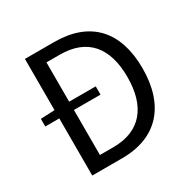

<svg xmlns="http://www.w3.org/2000/svg" viewBox="-163 -889 1038 1045"><g transform="rotate(-30 356.0 -366.5)"><path d="M217 -76V-359H384V-411H217V-658H301C473 -658 559 -555 559 -369C559 -184 473 -76 301 -76ZM125 -733V-411L37 -407V-359H125V0H313C534 0 654 -137 654 -369C654 -602 534 -733 308 -733Z"/></g></svg>

Font: Source Han Sans KR Regular
Style: Regular
Weight: 400
Designer: Ryoko NISHIZUKA (kana & ideographs); Paul D. Hunt (Latin, Greek & Cyrillic); Wenlong ZHANG (bopomofo); Sandoll Communica
Foundry: Adobe Systems Incorporated
Version: Version 1.004;PS 1.004;hotconv 1.0.82;makeotf.lib2.5.63406